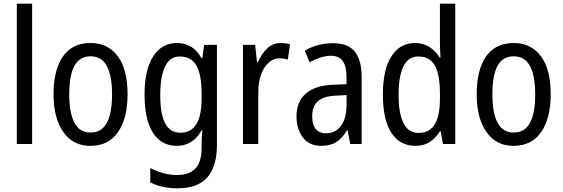

<svg xmlns="http://www.w3.org/2000/svg" viewBox="-20 -780 3049 1040"><path d="M154 0H71V-760H154Z M671 -269Q671 -141 620 -65.5Q569 10 469 10Q375 10 322.5 -65.5Q270 -141 270 -269Q270 -402 321 -474.5Q372 -547 471 -547Q564 -547 617.5 -476Q671 -405 671 -269ZM355 -269Q355 -169 383 -115.5Q411 -62 471 -62Q530 -62 558.5 -114.5Q587 -167 587 -269Q587 -370 558.5 -422.5Q530 -475 471 -475Q410 -475 382.5 -422.5Q355 -370 355 -269Z M939 -547Q981 -547 1014 -527.5Q1047 -508 1071 -466H1076L1086 -537H1155V7Q1155 120 1103.5 180Q1052 240 941 240Q857 240 794 208V130Q865 168 941 168Q1004 168 1038 133Q1072 98 1072 22V5Q1072 -10 1073 -32Q1074 -54 1076 -74H1072Q1025 10 937 10Q854 10 808.5 -61Q763 -132 763 -266Q763 -402 809.5 -474.5Q856 -547 939 -547ZM954 -474Q901 -474 874.5 -420.5Q848 -367 848 -265Q848 -161 875 -111Q902 -61 957 -61Q1072 -61 1072 -245V-269Q1072 -377 1043.5 -425.5Q1015 -474 954 -474Z M1500 -547Q1512 -547 1525 -545.5Q1538 -544 1551 -540L1539 -457Q1519 -464 1494 -464Q1461 -464 1435 -440.5Q1409 -417 1394 -376Q1379 -335 1379 -282V0H1296V-537H1362L1372 -443H1377Q1397 -489 1427.5 -518Q1458 -547 1500 -547Z M1784 -546Q1866 -546 1902.5 -499.5Q1939 -453 1939 -363V0H1877L1863 -75H1860Q1835 -32 1802.5 -11Q1770 10 1720 10Q1655 10 1620.5 -35.5Q1586 -81 1586 -150Q1586 -229 1637 -273.5Q1688 -318 1787 -321L1857 -324V-359Q1857 -422 1836 -450Q1815 -478 1773 -478Q1745 -478 1716 -468.5Q1687 -459 1657 -443L1631 -505Q1663 -525 1702 -535.5Q1741 -546 1784 -546ZM1800 -262Q1731 -259 1701 -231Q1671 -203 1671 -151Q1671 -103 1691 -80.5Q1711 -58 1746 -58Q1796 -58 1826.5 -98Q1857 -138 1857 -213V-265Z M2230 10Q2146 10 2100 -60.5Q2054 -131 2054 -268Q2054 -403 2100 -475Q2146 -547 2228 -547Q2272 -547 2306 -525.5Q2340 -504 2362 -468H2366Q2365 -487 2364 -507.5Q2363 -528 2363 -543V-760H2446V0H2379L2367 -69H2363Q2340 -32 2308 -11Q2276 10 2230 10ZM2247 -60Q2307 -60 2335 -106.5Q2363 -153 2363 -246V-272Q2363 -374 2336 -424Q2309 -474 2246 -474Q2191 -474 2165 -420Q2139 -366 2139 -267Q2139 -166 2165.5 -113Q2192 -60 2247 -60Z M2963 -269Q2963 -141 2912 -65.5Q2861 10 2761 10Q2667 10 2614.5 -65.5Q2562 -141 2562 -269Q2562 -402 2613 -474.5Q2664 -547 2763 -547Q2856 -547 2909.5 -476Q2963 -405 2963 -269ZM2647 -269Q2647 -169 2675 -115.5Q2703 -62 2763 -62Q2822 -62 2850.5 -114.5Q2879 -167 2879 -269Q2879 -370 2850.5 -422.5Q2822 -475 2763 -475Q2702 -475 2674.5 -422.5Q2647 -370 2647 -269Z"/></svg>

Font: Noto Sans Thai Looped Condensed
Style: Regular
Weight: 400
Width: 3
Designer: Sasikarn Vongin, Ben Mitchell
Foundry: The Fontpad Ltd
Version: Version 1.001; ttfautohint (v1.8.4.7-5d5b)